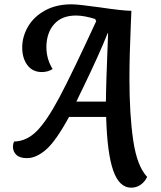

<svg xmlns="http://www.w3.org/2000/svg" viewBox="-20 -710 744 890"><path d="M472 -168H300Q239 -56 193.5 -16.5Q148 23 105 23Q72 23 56 8Q40 -7 40 -30Q40 -42 45 -54Q103 -55 150 -102Q197 -149 255.5 -259Q314 -369 426 -612L421 -622Q370 -638 332 -638Q267 -638 231.5 -598.5Q196 -559 195 -493Q195 -436 224 -390Q202 -376 174 -376Q131 -376 107 -408Q83 -440 83 -490Q83 -540 109.5 -586Q136 -632 188 -661Q240 -690 312 -690Q342 -690 442 -676Q550 -660 589 -660L586 -586Q580 -450 580 -344Q580 -179 597.5 -59.5Q615 60 662 110Q652 132 632.5 146Q613 160 588 160Q533 160 505 81Q477 2 472 -168ZM481 -556H479Q440 -458 362 -297Q356 -285 349 -270.5Q342 -256 334 -239H471Q471 -306 481 -556Z"/></svg>

Font: Sansita SW
Style: Italic
Weight: 400
Italic angle: -11°
Designer: Pablo Cosgaya
Foundry: Omnibus-Type
Version: Version 1.000